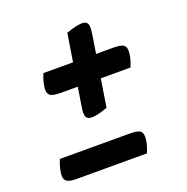

<svg xmlns="http://www.w3.org/2000/svg" viewBox="-134 -739 982 1010"><g transform="rotate(-20 357.0 -234.0)"><path d="M312 -131Q288 -131 280.5 -146.5Q273 -162 280 -202L342 -593Q398 -614 431 -614Q456 -614 462.5 -598.5Q469 -583 463 -543L401 -152Q374 -142 351.5 -136.5Q329 -131 312 -131ZM201 -308Q160 -308 145 -318Q130 -328 130 -352Q130 -368 135.5 -390Q141 -412 151 -437H541Q582 -437 597.5 -428Q613 -419 613 -393Q613 -360 592 -308ZM128 146Q87 146 72 136Q57 126 57 102Q57 86 62.5 64Q68 42 78 17H468Q509 17 524.5 26Q540 35 540 61Q540 94 519 146Z"/></g></svg>

Font: Lemonada Medium
Style: Regular
Weight: 500
Designer: Mohamed Gaber (Arabic), Eduardo Tunni (Latin)
Foundry: Kief Type Foundry
Version: Version 4.004; ttfautohint (v1.8.2)